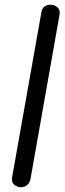

<svg xmlns="http://www.w3.org/2000/svg" viewBox="-20 -792 273 812"><path d="M68 0Q54 0 41 -10Q28 -20 31 -41L155 -740Q158 -758 169 -765Q180 -772 193 -772Q211 -772 223 -761Q235 -750 232 -731L109 -35Q106 -18 94 -9Q82 0 68 0Z"/></svg>

Font: Edu VIC WA NT Beginner Medium
Style: Regular
Weight: 500
Designer: Tina and Corey Anderson
Foundry: Google for Education
Version: Version 1.003